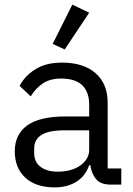

<svg xmlns="http://www.w3.org/2000/svg" viewBox="-20 -799 574 831"><path d="M44 0ZM460 0Q415 0 395.5 -24Q376 -48 371 -84H366Q349 -36 310 -12Q271 12 217 12Q135 12 89.5 -30Q44 -72 44 -144Q44 -217 97.5 -256Q151 -295 264 -295H366V-346Q366 -401 336 -430Q306 -459 244 -459Q197 -459 165.5 -438Q134 -417 113 -382L65 -427Q86 -469 132 -498.5Q178 -528 248 -528Q342 -528 394 -482Q446 -436 446 -354V-70H505V0ZM230 -56Q260 -56 285 -63Q310 -70 328 -83Q346 -96 356 -113Q366 -130 366 -150V-235H260Q191 -235 159.5 -215Q128 -195 128 -157V-136Q128 -98 155.5 -77Q183 -56 230 -56ZM260 -585 208 -609 293 -779 366 -744Z"/></svg>

Font: Aneliza
Style: Regular
Weight: 400
Designer: Mike Abbink, Paul van der Laan, Pieter van Rosmalen
Foundry: Bold Monday
Version: Version 3.001;September 8, 2019;FontCreator 11.5.0.2425 64-b